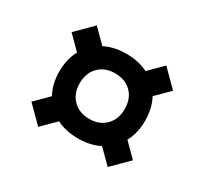

<svg xmlns="http://www.w3.org/2000/svg" viewBox="-97 -601 748 702"><g transform="rotate(30 277.0 -250.0)"><path d="M130.5 -463.5 211.5 -382.5 144 -315 63 -396ZM63 -102.5 148.5 -188 216 -120.5 130.5 -35ZM277 -428Q331.5 -428 372.2 -405.8Q413 -383.5 435.5 -343.5Q458 -303.5 458 -249.5Q458 -196 435.5 -155.8Q413 -115.5 372.2 -93.2Q331.5 -71 277 -71Q223 -71 182.2 -93.2Q141.5 -115.5 118.8 -155.8Q96 -196 96 -249.5Q96 -303.5 118.8 -343.5Q141.5 -383.5 182.2 -405.8Q223 -428 277 -428ZM277 -153.5Q320 -153.5 346 -180Q372 -206.5 372 -249.5Q372 -293 346 -319.2Q320 -345.5 277 -345.5Q234.5 -345.5 208.2 -319.2Q182 -293 182 -249.5Q182 -206.5 208.2 -180Q234.5 -153.5 277 -153.5ZM491.5 -396 408 -313 340.5 -380.5 424 -463.5ZM491.5 -102.5 424 -35 343 -115.5 411 -183Z"/></g></svg>

Font: Newsreader 9pt
Style: Bold
Weight: 700
Designer: Hugues Gentile
Foundry: Production Type
Version: Version 1.003